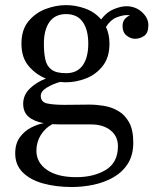

<svg xmlns="http://www.w3.org/2000/svg" viewBox="-20 -490 648 770"><path d="M73 -74Q73 -108.5 99 -134.2Q125 -160 164 -175Q124 -191 95 -225Q66 -259 66 -315Q66 -370.5 94 -404.5Q122 -438.5 163.2 -454Q204.5 -469.5 245 -469.5Q283 -469.5 321.5 -455.8Q360 -442 385.5 -412Q407.5 -441.5 436.2 -453.2Q465 -465 486.5 -465Q523.5 -465 549.2 -441.5Q575 -418 575 -389.5Q575 -357.5 558 -346Q541 -334.5 522 -334.5Q503.5 -334.5 487.5 -347.5Q471.5 -360.5 471.5 -385Q471.5 -403 480.5 -413.5Q489.5 -424 502 -428.5Q496 -429.5 489.5 -429.5Q471.5 -429.5 447.5 -420.2Q423.5 -411 405 -382Q419 -352.5 419 -315Q419 -260 392.2 -225.8Q365.5 -191.5 325.5 -175.8Q285.5 -160 245 -160Q233 -160 221 -161.5Q192.5 -153.5 168 -138.8Q143.5 -124 143.5 -106Q143.5 -80 170.2 -74.8Q197 -69.5 238 -69.5Q264.5 -69.5 290.5 -70Q316.5 -70.5 338 -70.5Q366 -70.5 396.8 -65.5Q427.5 -60.5 454.2 -45Q481 -29.5 497.8 0.8Q514.5 31 514.5 82Q514.5 132 492.8 166.2Q471 200.5 435 221Q399 241.5 355.5 250.8Q312 260 268 260Q205.5 260 154 246Q102.5 232 71.8 202Q41 172 41 125Q41 85.5 59.8 60.2Q78.5 35 105 21.5Q131.5 8 155.5 4Q116.5 -3 94.8 -21.5Q73 -40 73 -74ZM156 -315Q156 -278 161.8 -251.5Q167.5 -225 186.5 -210.8Q205.5 -196.5 245 -196.5Q289.5 -196.5 311.8 -228Q334 -259.5 334 -315Q334 -370.5 311.8 -402Q289.5 -433.5 245 -433.5Q201 -433.5 178.5 -402Q156 -370.5 156 -315ZM126 114.5Q126 162 168.2 191.2Q210.5 220.5 286 220.5Q356.5 220.5 404.8 191Q453 161.5 453 96.5Q453 56.5 423.5 32.8Q394 9 345 9H221.5Q204.5 9 190 8Q161.5 23 143.8 51.2Q126 79.5 126 114.5Z"/></svg>

Font: Bodoni* 06pt
Style: Regular
Weight: 400
Version: Version 2.3